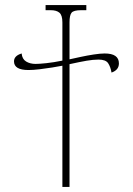

<svg xmlns="http://www.w3.org/2000/svg" viewBox="-20 -734 522 754"><path d="M391 -524Q447 -524 447 -485Q447 -459 418 -449Q414 -472 404.5 -486Q395 -500 367 -500Q346 -500 320 -495.5Q294 -491 253 -482V0H225V-476Q210 -473 185.5 -469Q161 -465 135.5 -462Q110 -459 92 -459Q35 -459 35 -493Q35 -515 65 -524Q67 -502 82.5 -492.5Q98 -483 120 -483Q134 -483 162.5 -486Q191 -489 225 -496V-646Q225 -674 213.5 -684Q202 -694 179 -694H159V-714H319V-694H299Q269 -694 261 -684Q253 -674 253 -646V-501Q271 -505 296.5 -510.5Q322 -516 348 -520Q374 -524 391 -524Z"/></svg>

Font: Noto Serif Georgian ExtraCondensed Thin
Style: Regular
Weight: 100
Width: 2
Designer: Monotype Design Team, Akaki Razmadze
Foundry: Google LLC
Version: Version 2.003; ttfautohint (v1.8.4.7-5d5b)